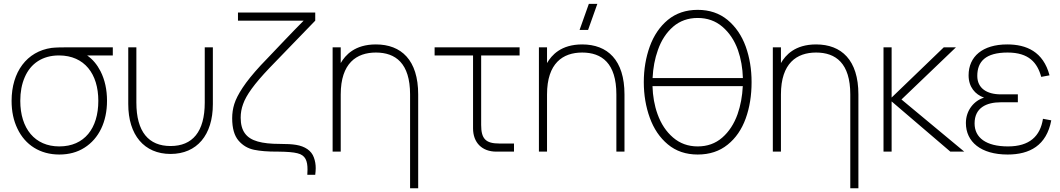

<svg xmlns="http://www.w3.org/2000/svg" viewBox="-20 -785 5489 994"><path d="M287 15C336.5 15 380 3.5 417.5 -20.5C492 -67.5 534 -154.5 534 -263C534 -320.5 523 -371.5 500.5 -416C482.5 -451 459.5 -478.5 431 -498H564V-540H327C301 -540 268.5 -539.5 247 -537C119 -519 40 -412.5 40 -263C40 -208.5 50 -160.5 70.5 -118.5C110.5 -34.5 187.5 15 287 15ZM287 -27C160.5 -27 85 -119.5 85 -263C85 -308.5 92.5 -349.5 108 -385C138.5 -456.5 200.5 -498 285 -498H287C417 -497 489 -403 489 -263C489 -120.5 417 -27 287 -27Z M644 -246C644 -86 726.5 12 863 12C999.5 12 1082 -86 1082 -246V-540H1040V-254C1040 -102 976 -29 863 -29C750 -29 686 -102 686 -254V-540H644Z M1612 120C1613.5 107.5 1614.5 96 1614.5 85.5C1614.5 66.5 1611.5 48 1605 30.5C1592.5 -5.5 1558.5 -27.5 1513 -35C1492.5 -38.5 1464.5 -40 1429 -40C1381.5 -40 1343.5 -44 1314 -52.5C1255.5 -69 1226 -106.5 1226 -176C1226 -199.5 1230 -223 1238.5 -246C1254.5 -292 1295.5 -349.5 1375 -433C1399.5 -458.5 1435 -495.5 1476.5 -538L1612 -678V-720H1212V-678H1552C1520 -645.5 1486.5 -611.5 1452 -575C1417.5 -538.5 1388 -507.5 1363.5 -482C1349.5 -467.5 1338 -455.5 1330 -447C1289 -402.5 1258 -364 1236.5 -331.5C1215 -299 1200.5 -270.5 1193 -246.5C1185.5 -222.5 1182 -198 1182 -173C1182 -121 1193 -82.5 1215 -57C1237 -31.5 1264 -16 1295.5 -9.5C1327 -3 1366 0 1413 0H1422C1466.5 0.5 1499 3 1520 8.5C1562 18.5 1572 48.5 1572 93C1572 101.5 1571.5 110.5 1571 120Z M2103 189.5H2145V-296C2145 -474.5 2057 -555 1926 -555C1816 -555 1767.5 -499 1744 -458.5V-540H1702V0H1744V-296C1744 -458 1826 -513 1926 -513C2027.5 -513 2103 -458 2103 -296Z M2230 -498H2429V-120.5C2429 -46.5 2475.5 0 2549.5 0H2641V-42H2565C2494.5 -42 2471 -66.5 2471 -138V-498H2670V-540H2230Z M3072.5 -765H3028.5L2980.5 -630H3024.5ZM3171 0H3213V-296C3213 -474.5 3125 -555 2994 -555C2884 -555 2835.5 -499 2812 -458.5V-540H2770V0H2812V-296C2812 -458 2894 -513 2994 -513C3095.5 -513 3171 -458 3171 -296Z M3592 15C3653.5 15 3705 -2 3747 -36C3789 -69.5 3820 -115 3840.5 -171.5C3861 -228 3871 -291 3871 -360C3871 -426 3861 -487.5 3840.5 -544.5C3820 -601 3788.5 -647 3746.5 -682C3704.5 -716.5 3653 -734 3592 -734C3531 -734 3479.5 -716.5 3437.5 -682C3395.5 -647 3364.5 -601 3344 -544.5C3323.5 -487.5 3313 -426 3313 -360C3313 -293.5 3323.5 -232 3344 -175.5C3364.5 -118.5 3395.5 -72.5 3437.5 -37.5C3479.5 -2.5 3531 15 3592 15ZM3358.5 -381C3361 -433.5 3370 -481.5 3386 -526C3403.5 -576.5 3430 -616.5 3465 -647C3500 -677 3542.5 -692 3592 -692C3641.5 -692 3684.5 -677 3720 -646.5C3755.5 -616 3782.5 -576 3800.5 -525.5C3816 -481 3824.5 -432.5 3826 -381ZM3592 -27C3542.5 -27 3500 -42.5 3464.5 -73C3429 -103.5 3402 -144 3384 -194.5C3368 -239 3359.5 -287.5 3358 -339H3825.5C3823 -286.5 3814 -238.5 3798.5 -194C3780.5 -143.5 3754 -103 3719 -72.5C3684 -42 3641.5 -27 3592 -27Z M4382 189.5H4424V-296C4424 -474.5 4336 -555 4205 -555C4095 -555 4046.5 -499 4023 -458.5V-540H3981V0H4023V-296C4023 -458 4105 -513 4205 -513C4306.5 -513 4382 -458 4382 -296Z M4554 0H4596V-260L4900 0H4972L4647 -270L4929 -540H4866L4596 -280V-540H4554Z M5196.5 15C5310.5 15 5398 -31.5 5422.5 -162L5379.5 -170C5365.5 -79.5 5309.5 -27 5198.5 -27C5084.5 -27 5025.5 -72.5 5025.5 -146C5025.5 -227 5086.5 -255.5 5161.5 -255.5H5249.5V-296.5H5161.5C5089 -296.5 5039.5 -328 5039.5 -392C5039.5 -466.5 5082.5 -513 5196.5 -513C5307 -513 5350.5 -460 5370.5 -387L5413.5 -395C5381 -518 5293.5 -555 5194.5 -555C5066.5 -555 4994.5 -492 4994.5 -395C4994.5 -335 5028 -296 5074.5 -279.5C5025 -265 4980.5 -216 4980.5 -148C4980.5 -50.5 5058.5 15 5196.5 15Z"/></svg>

Font: Vela Sans ExtLt
Style: Regular
Weight: 200
Designer: Principal design: Mikhail Sharanda - project Manrope.
Design modification: Ravid Balaliev
Foundry: Mikhail Sharanda
Version: Version 1.001